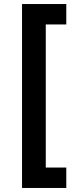

<svg xmlns="http://www.w3.org/2000/svg" viewBox="-20 -820 394 950"><path d="M89 110V-800H308V-699H206.5V9H308V110Z"/></svg>

Font: Geologica SemiBold
Style: Regular
Weight: 600
Designer: Sindre Bremnes, Frode Helland
Foundry: Monokrom Skriftforlag AS
Version: Version 1.010;gftools[0.9.28]